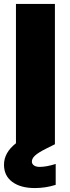

<svg xmlns="http://www.w3.org/2000/svg" viewBox="-24 -725 352 965"><path d="M255.9 204.1Q205.1 220.2 150.9 220.2Q80.1 220.2 38.1 189.5Q-3.9 158.7 -3.9 103Q-3.9 42 56.2 -4.9V-705.1H252V0L208 22Q168.9 41.5 152.6 56.4Q136.2 71.3 136.2 86.9Q136.2 99.1 146.7 106.4Q157.2 113.8 174.8 113.8Q209.5 113.8 255.9 99.1Z"/></svg>

Font: Poppins ExtraBold
Style: Regular
Weight: 800
Designer: Ninad Kale (Devanagari), Jonny Pinhorn (Latin)
Foundry: Indian Type Foundry
Version: Version 3.200;PS 1.000;hotconv 16.6.54;makeotf.lib2.5.65590